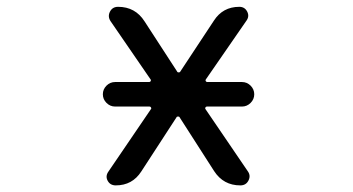

<svg xmlns="http://www.w3.org/2000/svg" viewBox="-20 -567 1040 566"><path d="M319.3 -252.9Q304.7 -252.9 293.9 -263.7Q283.2 -274.4 283.2 -289.1Q283.2 -303.7 293.9 -314.5Q304.7 -325.2 319.3 -325.2H419.9Q422.9 -325.2 424.3 -328.1Q425.8 -331.1 423.8 -333L305.7 -504.9Q296.9 -518.6 304.2 -532.7Q311.5 -546.9 328.1 -546.9Q378.9 -546.9 406.2 -503.9L502 -356.4Q502.9 -353.5 506.8 -353.5Q510.7 -353.5 511.7 -356.4L610.4 -505.9Q636.7 -546.9 685.5 -546.9Q701.2 -546.9 708.5 -533.2Q715.8 -519.5 707 -506.8L586.9 -333Q585 -331.1 586.4 -328.1Q587.9 -325.2 590.8 -325.2H693.4Q708 -325.2 718.8 -314.5Q729.5 -303.7 729.5 -289.1Q729.5 -274.4 718.8 -263.7Q708 -252.9 693.4 -252.9H589.8Q586.9 -252.9 585.4 -250Q584 -247.1 585.9 -245.1L710.9 -61.5Q719.7 -48.8 712.4 -34.7Q705.1 -20.5 688.5 -20.5Q638.7 -20.5 611.3 -62.5L509.8 -220.7Q508.8 -223.6 504.9 -223.6Q501 -223.6 500 -220.7L396.5 -61.5Q370.1 -20.5 321.3 -20.5Q304.7 -20.5 297.4 -34.2Q290 -47.9 299.8 -61.5L424.8 -245.1Q426.8 -247.1 425.3 -250Q423.8 -252.9 420.9 -252.9Z"/></svg>

Font: Rounded-X Mgen+ 1m regular
Style: Regular
Weight: 400
Designer: [Source Han Sans]
Ryoko NISHIZUKA  (kana & ideographs); Paul D. Hunt (Latin, Greek & Cyrillic); Wenlong ZHANG  (bopomofo
Version: Version 1.059.20150602